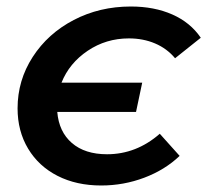

<svg xmlns="http://www.w3.org/2000/svg" viewBox="-20 -563 637 590"><path d="M34 -230Q34 -316 80.5 -388Q127 -460 206.5 -501.5Q286 -543 382 -543Q454 -543 509.5 -518.5Q565 -494 597 -447L518 -384Q493 -414 456.5 -429.5Q420 -445 376 -445Q306 -445 249.5 -407Q193 -369 169 -309H417L398 -219H156Q161 -158 201 -123.5Q241 -89 309 -89Q399 -89 471 -152L532 -84Q487 -41 423.5 -17Q360 7 291 7Q215 7 157 -22.5Q99 -52 66.5 -106Q34 -160 34 -230Z"/></svg>

Font: Montserrat Alternates SemiBold
Style: Italic
Weight: 600
Italic angle: -11.3°
Designer: Julieta Ulanovsky
Foundry: Julieta Ulanovsky
Version: Version 7.200